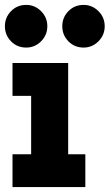

<svg xmlns="http://www.w3.org/2000/svg" viewBox="-21 -763 447 783"><path d="M257 -134H327V0H30V-134H106V-372H30V-506H257ZM-1 -656Q-1 -692 24 -717.5Q49 -743 86 -743Q121 -743 146.5 -717.5Q172 -692 172 -656Q172 -620 146.5 -594.5Q121 -569 86 -569Q49 -569 24 -594.5Q-1 -620 -1 -656ZM233 -656Q233 -692 258 -717.5Q283 -743 320 -743Q355 -743 380.5 -717.5Q406 -692 406 -656Q406 -620 380.5 -594.5Q355 -569 320 -569Q283 -569 258 -594.5Q233 -620 233 -656Z"/></svg>

Font: Arvo
Style: Bold
Weight: 700
Designer: Anton Koovit (Cyrillic Expansion: Cyreal)
Foundry: Anton Koovit, Yassin Baggar
Version: Version 3.000